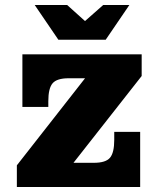

<svg xmlns="http://www.w3.org/2000/svg" viewBox="-20 -743 638 763"><path d="M47 -86 318 -432 543 -441 272 -96ZM47 0V-86L272 -96H537V0ZM69 -318V-432H253Q206 -432 189 -412Q172 -392 172 -341V-318ZM353 -96Q400 -96 417 -116Q434 -136 434 -187V-219H537V-96ZM69 -432V-527H543V-441L318 -432ZM212 -585 118 -723H247L356 -625H279L390 -723H494L400 -585Z"/></svg>

Font: Montagu Slab 24pt
Style: Bold
Weight: 700
Designer: Florian Karsten
Foundry: Florian Karsten
Version: Version 1.000